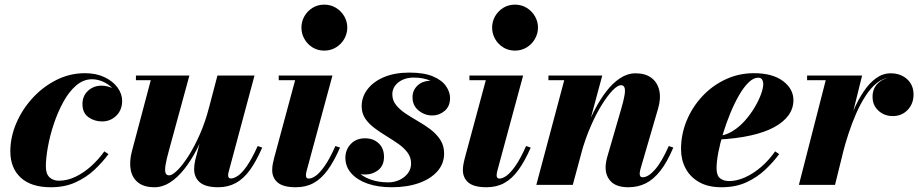

<svg xmlns="http://www.w3.org/2000/svg" viewBox="-20 -778 3864 808"><path d="M194 10Q111 10 67.2 -30.5Q23.5 -71 23.5 -141Q23.5 -200.5 48.2 -258.8Q73 -317 116.5 -364.8Q160 -412.5 216.8 -441.2Q273.5 -470 337.5 -470Q384 -470 419.2 -453.5Q454.5 -437 474.2 -410.2Q494 -383.5 494 -353Q494 -315.5 469.5 -291.2Q445 -267 409.5 -267Q377 -267 352 -285Q327 -303 327 -340Q327 -374.5 350.5 -396Q374 -417.5 407 -417.5Q426 -417.5 445.8 -410.2Q465.5 -403 479.2 -388.5Q493 -374 493 -353H476Q476 -378.5 459.5 -399.2Q443 -420 418 -432.2Q393 -444.5 367 -444.5Q331 -444.5 300.5 -418.2Q270 -392 246.5 -349Q223 -306 206.5 -256.5Q190 -207 181.5 -159.5Q173 -112 173 -77Q173 -46.5 188.2 -32Q203.5 -17.5 228 -17.5Q264 -17.5 299.5 -35Q335 -52.5 365.8 -80.8Q396.5 -109 419 -141L436.5 -129.5Q411.5 -95.5 377.5 -63.5Q343.5 -31.5 298.2 -10.8Q253 10 194 10Z M630 10Q587 10 562 -9.2Q537 -28.5 530.2 -62.5Q523.5 -96.5 535 -141L614.5 -440.5H552V-460H777L691 -145Q680 -106 676.5 -83Q673 -60 676.8 -50Q680.5 -40 691.5 -40Q705 -40 727 -61.8Q749 -83.5 773.8 -122.5Q798.5 -161.5 821.5 -213.8Q844.5 -266 860 -327H875.5Q864 -282 846.2 -235Q828.5 -188 805.5 -144.2Q782.5 -100.5 754.8 -65.5Q727 -30.5 695.5 -10.2Q664 10 630 10ZM898.5 10Q845.5 10 821.2 -10.5Q797 -31 797 -66.5Q797 -75 798.2 -85Q799.5 -95 801.5 -103.5L895 -460H1051L943 -57.5Q941.5 -53 940.8 -48.5Q940 -44 940 -40.5Q940 -27 952 -27Q964.5 -27 981.2 -38.2Q998 -49.5 1018.8 -79Q1039.5 -108.5 1064.5 -163.5L1083.5 -157Q1058.5 -99.5 1031.8 -62.5Q1005 -25.5 972.2 -7.8Q939.5 10 898.5 10Z M1225 10Q1172 10 1148.8 -9.8Q1125.5 -29.5 1125.5 -62Q1125.5 -77.5 1128.5 -90.8Q1131.5 -104 1133.5 -112.5L1222 -440.5H1153V-460H1379L1270 -57.5Q1269 -53.5 1268.2 -49Q1267.5 -44.5 1267.5 -40Q1267.5 -34 1270.2 -30.2Q1273 -26.5 1279.5 -26.5Q1292 -26.5 1308.5 -38Q1325 -49.5 1346 -79Q1367 -108.5 1391.5 -163.5L1411 -157Q1386 -99.5 1359 -62.5Q1332 -25.5 1299.8 -7.8Q1267.5 10 1225 10ZM1344.5 -565Q1317 -565 1295.2 -578.5Q1273.5 -592 1261 -614.2Q1248.5 -636.5 1248.5 -662Q1248.5 -687.5 1261 -709.5Q1273.5 -731.5 1295.2 -745Q1317 -758.5 1344.5 -758.5Q1372 -758.5 1394 -745Q1416 -731.5 1428.8 -709.5Q1441.5 -687.5 1441.5 -662Q1441.5 -636.5 1428.8 -614.2Q1416 -592 1394 -578.5Q1372 -565 1344.5 -565Z M1628.5 10Q1570 10 1526.2 -5.5Q1482.5 -21 1458 -49Q1433.5 -77 1433.5 -114Q1433.5 -148 1456.2 -172Q1479 -196 1516.5 -196Q1551 -196 1573.5 -175Q1596 -154 1596 -118Q1596 -81.5 1572 -62.5Q1548 -43.5 1515.5 -43.5Q1493.5 -43.5 1475 -53.5Q1456.5 -63.5 1445.5 -79.5Q1434.5 -95.5 1434.5 -114H1461.5Q1461.5 -82.5 1482.2 -59.2Q1503 -36 1537.5 -23.2Q1572 -10.5 1613.5 -10.5Q1639.5 -10.5 1661.5 -21Q1683.5 -31.5 1696.8 -49.2Q1710 -67 1710 -90Q1710 -116 1695 -136Q1680 -156 1656.5 -172.5Q1633 -189 1606.2 -205.2Q1579.5 -221.5 1555.8 -239.2Q1532 -257 1517 -279.2Q1502 -301.5 1502 -331Q1502 -370 1526.5 -402.2Q1551 -434.5 1596 -453.5Q1641 -472.5 1703 -472.5Q1765 -472.5 1802.8 -456.2Q1840.5 -440 1857.2 -415.2Q1874 -390.5 1874 -365.5Q1874 -330.5 1851 -311.2Q1828 -292 1799.5 -292Q1767.5 -292 1741.8 -312.8Q1716 -333.5 1716 -369Q1716 -398 1737 -418Q1758 -438 1792.5 -438Q1824 -438 1848.5 -418.2Q1873 -398.5 1873 -365.5H1849.5Q1849.5 -387 1834 -406.5Q1818.5 -426 1790 -438.8Q1761.5 -451.5 1721 -451.5Q1694 -451.5 1673.8 -442Q1653.5 -432.5 1642.2 -416.5Q1631 -400.5 1631 -381.5Q1631 -355.5 1646.8 -336Q1662.5 -316.5 1687.2 -300Q1712 -283.5 1740 -267.5Q1768 -251.5 1792.8 -232.5Q1817.5 -213.5 1833.2 -189.2Q1849 -165 1849 -132Q1849 -89.5 1821 -57.5Q1793 -25.5 1743.5 -7.8Q1694 10 1628.5 10Z M2027.5 10Q1974.5 10 1951.2 -9.8Q1928 -29.5 1928 -62Q1928 -77.5 1931 -90.8Q1934 -104 1936 -112.5L2024.5 -440.5H1955.5V-460H2181.5L2072.5 -57.5Q2071.5 -53.5 2070.8 -49Q2070 -44.5 2070 -40Q2070 -34 2072.8 -30.2Q2075.5 -26.5 2082 -26.5Q2094.5 -26.5 2111 -38Q2127.5 -49.5 2148.5 -79Q2169.5 -108.5 2194 -163.5L2213.5 -157Q2188.5 -99.5 2161.5 -62.5Q2134.5 -25.5 2102.2 -7.8Q2070 10 2027.5 10ZM2147 -565Q2119.5 -565 2097.8 -578.5Q2076 -592 2063.5 -614.2Q2051 -636.5 2051 -662Q2051 -687.5 2063.5 -709.5Q2076 -731.5 2097.8 -745Q2119.5 -758.5 2147 -758.5Q2174.5 -758.5 2196.5 -745Q2218.5 -731.5 2231.2 -709.5Q2244 -687.5 2244 -662Q2244 -636.5 2231.2 -614.2Q2218.5 -592 2196.5 -578.5Q2174.5 -565 2147 -565Z M2624.5 10Q2575.5 10 2552 -13.2Q2528.5 -36.5 2528.5 -74Q2528.5 -85 2531.2 -99.2Q2534 -113.5 2537.5 -124.5L2593 -315.5Q2604.5 -354 2608.2 -377Q2612 -400 2608 -409.8Q2604 -419.5 2593 -419.5Q2579.5 -419.5 2558.2 -397.8Q2537 -376 2512.8 -337.2Q2488.5 -298.5 2465.8 -246.2Q2443 -194 2426 -133H2413.5Q2425 -177.5 2442.5 -224.8Q2460 -272 2482.5 -315.5Q2505 -359 2532 -394Q2559 -429 2590 -449.2Q2621 -469.5 2655 -469.5Q2696 -469.5 2721.5 -450.2Q2747 -431 2754.5 -397Q2762 -363 2749 -319.5L2675.5 -67.5Q2674.5 -63.5 2673.2 -57.8Q2672 -52 2672 -48Q2672 -40 2675 -36Q2678 -32 2684.5 -32Q2708 -32 2736.2 -64Q2764.5 -96 2794.5 -163.5L2813.5 -157Q2787.5 -95.5 2758.8 -59Q2730 -22.5 2697 -6.2Q2664 10 2624.5 10ZM2237 0 2354.5 -440.5H2288V-460H2514.5L2390.5 0Z M3016.5 10Q2959.5 10 2921.8 -11.8Q2884 -33.5 2865 -69.8Q2846 -106 2846 -150Q2846 -213.5 2870 -271Q2894 -328.5 2936.2 -373.5Q2978.5 -418.5 3034 -444.2Q3089.5 -470 3152.5 -470Q3231 -470 3275 -437Q3319 -404 3319 -356.5Q3319 -322 3298.5 -293.2Q3278 -264.5 3238 -242.8Q3198 -221 3138.5 -207.8Q3079 -194.5 3000 -190.5V-205.5Q3032 -207.5 3061 -225Q3090 -242.5 3113.8 -269Q3137.5 -295.5 3155 -324.8Q3172.5 -354 3182.2 -380.5Q3192 -407 3192 -424Q3192 -435.5 3187.2 -443.2Q3182.5 -451 3170 -451Q3151 -451 3130.5 -431.2Q3110 -411.5 3090.5 -377.8Q3071 -344 3054 -303Q3037 -262 3023.8 -219Q3010.5 -176 3003 -137Q2995.5 -98 2995.5 -70Q2995.5 -39.5 3010.2 -27.8Q3025 -16 3049 -16Q3080 -16 3114.5 -31.2Q3149 -46.5 3182 -74.5Q3215 -102.5 3242 -141L3259 -129.5Q3234 -95.5 3200 -63.5Q3166 -31.5 3121 -10.8Q3076 10 3016.5 10Z M3342 0 3455 -440.5H3376.5V-460H3608L3494 0ZM3516.5 -138Q3526 -178.5 3539.5 -224Q3553 -269.5 3571.8 -313Q3590.5 -356.5 3614 -392Q3637.5 -427.5 3666.2 -448.5Q3695 -469.5 3728.5 -469.5Q3770 -469.5 3797.2 -445Q3824.5 -420.5 3824.5 -380Q3824.5 -341.5 3799.8 -315.5Q3775 -289.5 3737 -289.5Q3701.5 -289.5 3676.8 -312.2Q3652 -335 3652 -370.5Q3652 -407 3676.8 -429.5Q3701.5 -452 3738.5 -452Q3775 -452 3799.2 -433.8Q3823.5 -415.5 3823.5 -380L3804 -380.5Q3804 -413.5 3783 -432Q3762 -450.5 3727.5 -450.5Q3697.5 -450.5 3671.2 -429.8Q3645 -409 3622.8 -374.8Q3600.5 -340.5 3582.5 -299Q3564.5 -257.5 3550.8 -215.5Q3537 -173.5 3528 -138Z"/></svg>

Font: Bodoni Moda 11pt ExtraBold
Style: Italic
Weight: 800
Italic angle: -13°
Version: Version 2.004